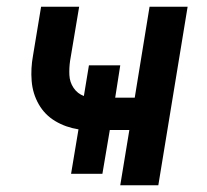

<svg xmlns="http://www.w3.org/2000/svg" viewBox="-20 -550 616 570"><path d="M337 0H450L537 -530H424L380 -260H322L337 -356H244L229 -265Q210 -272 198.5 -289Q187 -306 186 -327Q185 -348 188 -369L215 -530H102L78 -385Q71 -347 74 -309.5Q77 -272 95 -240.5Q113 -209 144 -190.5Q175 -172 213 -166L191 -34H284L306 -164H364Z"/></svg>

Font: Iosevka Sparkle SmBdObl
Style: Regular
Weight: 600
Italic angle: -9°
Designer: Belleve Invis
Foundry: Belleve Invis
Version: Version 4.5.0; ttfautohint (v1.8.3)